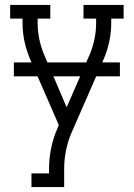

<svg xmlns="http://www.w3.org/2000/svg" viewBox="-20 -540 540 775"><path d="M107 215V160H178V141Q178 98 187 55.5Q196 13 214 -27L217 -36L102 -300Q87 -335 79 -372Q71 -409 71 -447V-465H21V-520H183V-465H132V-447Q132 -415 138.5 -383Q145 -351 157 -322L249 -107L343 -322Q355 -351 361.5 -383Q368 -415 368 -447V-465H317V-520H479V-465H429V-447Q429 -409 421 -372Q413 -335 398 -300L269 -5Q254 30 246.5 67Q239 104 239 141V215ZM36 -232V-288H464V-232Z"/></svg>

Font: Iosevka Curly Slab Light
Style: Regular
Weight: 300
Monospace: yes
Designer: Belleve Invis
Foundry: Belleve Invis
Version: Version 22.1.2; ttfautohint (v1.8.4)